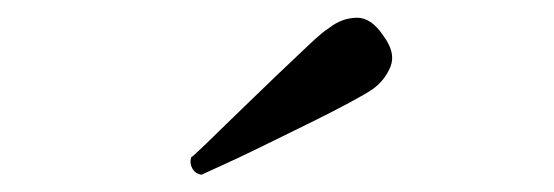

<svg xmlns="http://www.w3.org/2000/svg" viewBox="-20 -977 640 222"><path d="M213 -775Q206 -776 202.5 -782Q199 -788 201 -795Q204 -797 219 -811.5Q234 -826 255 -846.5Q276 -867 298 -888Q320 -909 337 -925Q354 -941 361 -945Q375 -956 392 -956.5Q409 -957 423 -936Q438 -916 431.5 -900Q425 -884 411 -874Q404 -869 383.5 -858Q363 -847 335.5 -833.5Q308 -820 281.5 -807Q255 -794 236 -785.5Q217 -777 213 -775Z"/></svg>

Font: Zen Old Mincho Medium
Style: Regular
Weight: 500
Designer: Yoshimichi Ohira
Foundry: Positype
Version: Version 1.500